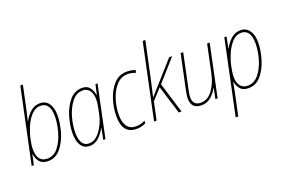

<svg xmlns="http://www.w3.org/2000/svg" viewBox="-120 -1182 2731 1834"><g transform="rotate(-20 1245.5 -265.0)"><path d="M416 -372Q416 -450 384 -493.5Q352 -537 296 -537Q238 -537 196 -498Q154 -459 131 -413H129Q135 -436 141 -462.5Q147 -489 153 -515L205 -760H179L18 0H40L63 -104H65Q70 -59 97.5 -24.5Q125 10 183 10Q262 10 314 -54.5Q366 -119 391 -208Q416 -297 416 -372ZM83 -146Q83 -190 97 -251.5Q111 -313 137.5 -373Q164 -433 203 -472.5Q242 -512 292 -512Q389 -512 389 -371Q389 -302 366.5 -218.5Q344 -135 298.5 -75Q253 -15 184 -15Q83 -15 83 -146Z M518 -157Q518 -231 541.5 -313.5Q565 -396 611 -454Q657 -512 723 -512Q765 -512 790 -479Q815 -446 815 -389Q815 -358 808.5 -321.5Q802 -285 793 -244Q773 -151 722 -83Q671 -15 610 -15Q518 -15 518 -157ZM766 -115H768L746 0H768L879 -527H858L835 -426H832Q827 -466 802 -501.5Q777 -537 724 -537Q647 -537 595 -475Q543 -413 517 -324.5Q491 -236 491 -156Q491 -79 520.5 -34.5Q550 10 607 10Q661 10 701.5 -29Q742 -68 766 -115Z M1177 -12 1178 -38Q1131 -15 1086 -15Q1026 -15 996.5 -56Q967 -97 967 -171Q967 -252 992 -330.5Q1017 -409 1064.5 -460.5Q1112 -512 1178 -512Q1197 -512 1218 -508Q1239 -504 1257 -495L1266 -520Q1231 -537 1178 -537Q1100 -537 1047 -480Q994 -423 967 -338Q940 -253 940 -168Q940 10 1083 10Q1113 10 1136.5 3.5Q1160 -3 1177 -12Z M1288 0 1326 -181 1424 -289 1513 0H1541L1446 -311L1638 -527H1607L1333 -219H1332Q1350 -292 1367 -373L1450 -760H1423L1262 0Z M1905 -109H1907L1886 0H1908L2019 -527H1993L1934 -247Q1912 -144 1862.5 -79.5Q1813 -15 1746 -15Q1665 -15 1665 -98Q1665 -117 1669 -139.5Q1673 -162 1678 -185L1750 -527H1724L1653 -192Q1648 -167 1643.5 -140.5Q1639 -114 1639 -95Q1639 10 1743 10Q1800 10 1842 -27Q1884 -64 1905 -109Z M2122 -138Q2122 -184 2136 -247Q2150 -310 2177 -370.5Q2204 -431 2243 -471.5Q2282 -512 2331 -512Q2428 -512 2428 -370Q2428 -296 2404.5 -213.5Q2381 -131 2334.5 -73Q2288 -15 2220 -15Q2175 -15 2148.5 -47Q2122 -79 2122 -138ZM2034 230 2078 24Q2091 -37 2102 -98H2104Q2110 -56 2137 -23Q2164 10 2219 10Q2298 10 2350 -52Q2402 -114 2428.5 -203Q2455 -292 2455 -371Q2455 -448 2423 -492.5Q2391 -537 2335 -537Q2277 -537 2236 -499Q2195 -461 2170 -411H2168L2190 -527H2168L2008 230Z"/></g></svg>

Font: Noto Sans Display SemiCondensed Thin
Style: Italic
Weight: 250
Width: 4
Designer: Monotype Design team
Foundry: Monotype Imaging Inc.
Version: 1.000